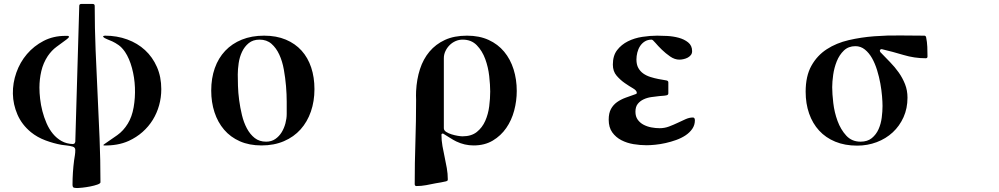

<svg xmlns="http://www.w3.org/2000/svg" viewBox="-20 -727 5040 969"><path d="M356 -3 357 -4 360 -11 380 -697Q380 -707 390 -707H448Q458 -707 458 -697Q458 -586 462.5 -474.5Q467 -363 472.5 -252Q478 -141 482.5 -29.5Q487 82 487 193Q487 199 471.5 204.5Q456 210 435.5 214Q415 218 396.5 220Q378 222 372 222Q362 222 354 220.5Q346 219 346 205Q346 174 348 143.5Q350 113 354 82Q356 69 358 56.5Q360 44 360 30Q360 17 347 13Q333 9 319 7.5Q305 6 291 4Q251 -3 209.5 -18.5Q168 -34 136 -60Q90 -98 68 -149Q46 -200 45 -254Q44 -308 62.5 -360.5Q81 -413 116 -454Q151 -495 200 -520.5Q249 -546 310 -546Q313 -546 320.5 -546Q328 -546 328 -541Q328 -538 323 -534Q318 -530 316 -528Q289 -508 265 -490.5Q241 -473 221 -444Q198 -409 188.5 -368Q179 -327 179 -285Q179 -259 182.5 -228Q186 -197 194 -166Q202 -135 215 -105Q228 -75 247 -52Q266 -29 291 -15Q316 -1 349 0ZM500 -542Q501 -545 504 -546Q507 -547 510 -547Q570 -547 622 -528Q674 -509 712 -474Q750 -439 772 -389Q794 -339 794 -277Q794 -235 783 -195.5Q772 -156 751 -122Q730 -88 699.5 -61Q669 -34 630 -16Q601 -3 569 2.5Q537 8 505 7Q503 7 501 5Q503 3 504 2.5Q505 2 507 0Q541 -23 572 -45Q603 -67 625 -103Q646 -137 654.5 -185.5Q663 -234 661 -285Q659 -336 646 -384Q633 -432 611 -465Q595 -488 578.5 -499.5Q562 -511 547 -518Q532 -525 519.5 -529.5Q507 -534 500 -542Z M1046 -270Q1046 -332 1064 -383Q1082 -434 1116.5 -470.5Q1151 -507 1200.5 -527Q1250 -547 1313 -547Q1375 -547 1422.5 -527Q1470 -507 1502 -471.5Q1534 -436 1550.5 -386.5Q1567 -337 1567 -277Q1567 -216 1549 -164Q1531 -112 1497 -74Q1463 -36 1413 -14.5Q1363 7 1300 7Q1238 7 1190.5 -14Q1143 -35 1111 -72.5Q1079 -110 1062.5 -160.5Q1046 -211 1046 -270ZM1180 -351Q1180 -328 1181 -293.5Q1182 -259 1187 -221.5Q1192 -184 1201 -146.5Q1210 -109 1226 -79Q1242 -49 1265.5 -30.5Q1289 -12 1323 -12Q1350 -12 1369.5 -25.5Q1389 -39 1401.5 -59.5Q1414 -80 1420.5 -104.5Q1427 -129 1427 -152Q1427 -176 1427 -213.5Q1427 -251 1423.5 -292.5Q1420 -334 1412.5 -376Q1405 -418 1389.5 -451.5Q1374 -485 1350 -506Q1326 -527 1290 -527Q1257 -527 1235.5 -509.5Q1214 -492 1201.5 -465.5Q1189 -439 1184.5 -408Q1180 -377 1180 -351Z M2370 7Q2325 7 2283 -13Q2278 -15 2267 -21.5Q2256 -28 2245 -35Q2232 -43 2216 -53Q2208 -53 2208 -47Q2208 -18 2213 10Q2218 38 2224 65.5Q2230 93 2235 121.5Q2240 150 2240 178Q2240 183 2238.5 184.5Q2237 186 2232 188Q2219 191 2205.5 193.5Q2192 196 2179 198Q2155 203 2130.5 207.5Q2106 212 2082 212Q2073 212 2073 202Q2073 95 2076.5 -10.5Q2080 -116 2080 -223Q2080 -234 2079.5 -245Q2079 -256 2080 -267Q2083 -327 2099.5 -378Q2116 -429 2147.5 -466.5Q2179 -504 2225.5 -525.5Q2272 -547 2337 -547Q2399 -547 2446 -525.5Q2493 -504 2524.5 -466Q2556 -428 2572 -377Q2588 -326 2588 -268Q2588 -218 2575 -169Q2562 -120 2535 -81Q2508 -42 2467 -17.5Q2426 7 2370 7ZM2220 -80Q2220 -69 2231.5 -61.5Q2243 -54 2259 -49Q2275 -44 2290.5 -41.5Q2306 -39 2314 -39Q2359 -39 2386.5 -61Q2414 -83 2429 -117Q2444 -151 2449 -190.5Q2454 -230 2454 -265Q2454 -298 2449 -343Q2444 -388 2429 -429Q2414 -470 2386.5 -498.5Q2359 -527 2315 -527Q2296 -527 2279 -519.5Q2262 -512 2249 -499Q2236 -486 2228 -469Q2220 -452 2220 -433Z M3353 -256Q3353 -248 3344 -246Q3335 -244 3325.5 -243.5Q3316 -243 3307 -242Q3288 -240 3267 -237Q3246 -234 3228 -225.5Q3210 -217 3198.5 -202.5Q3187 -188 3187 -163Q3187 -139 3198.5 -123Q3210 -107 3228 -97.5Q3246 -88 3267.5 -84Q3289 -80 3309 -80Q3334 -80 3356.5 -88.5Q3379 -97 3400 -107Q3421 -117 3440 -125.5Q3459 -134 3477 -134Q3483 -134 3485 -129.5Q3487 -125 3487 -120Q3487 -96 3474 -77Q3461 -58 3440 -44Q3419 -30 3392.5 -20.5Q3366 -11 3339 -5Q3312 1 3286.5 3.5Q3261 6 3243 6Q3211 6 3177.5 0.5Q3144 -5 3116 -19.5Q3088 -34 3070 -59Q3052 -84 3052 -123Q3052 -156 3063.5 -177Q3075 -198 3094 -211.5Q3113 -225 3137.5 -234Q3162 -243 3188 -252Q3194 -254 3194 -258Q3194 -270 3175 -281Q3156 -292 3133.5 -307.5Q3111 -323 3092 -345Q3073 -367 3073 -401Q3073 -446 3094.5 -474Q3116 -502 3149 -518.5Q3182 -535 3221.5 -541Q3261 -547 3297 -547Q3317 -547 3347 -545.5Q3377 -544 3405 -536.5Q3433 -529 3453 -513Q3473 -497 3473 -469Q3473 -457 3466.5 -449Q3460 -441 3450.5 -436Q3441 -431 3429.5 -428.5Q3418 -426 3409 -426Q3385 -426 3362 -442Q3339 -458 3320 -476.5Q3301 -495 3287.5 -511Q3274 -527 3269 -527Q3249 -527 3234.5 -518Q3220 -509 3210.5 -494.5Q3201 -480 3196.5 -462Q3192 -444 3192 -427Q3192 -401 3201.5 -384Q3211 -367 3226.5 -356Q3242 -345 3262.5 -338.5Q3283 -332 3304 -328Q3314 -326 3324 -324.5Q3334 -323 3344 -321Q3353 -319 3353 -311Z M4424 -478 4420 -471 4423 -464Q4447 -439 4471.5 -414Q4496 -389 4515.5 -361.5Q4535 -334 4547.5 -302.5Q4560 -271 4560 -234Q4560 -180 4540 -135.5Q4520 -91 4485.5 -59Q4451 -27 4404.5 -9.5Q4358 8 4306 8Q4244 8 4195.5 -12Q4147 -32 4114 -68Q4081 -104 4063.5 -154Q4046 -204 4046 -264Q4046 -343 4075 -395Q4104 -447 4152.5 -478.5Q4201 -510 4263.5 -524.5Q4326 -539 4392.5 -544Q4459 -549 4524.5 -548Q4590 -547 4645 -547Q4652 -547 4654 -539Q4659 -515 4660 -490.5Q4661 -466 4661 -442Q4661 -433 4652 -433Q4595 -433 4540 -449.5Q4485 -466 4430 -479ZM4180 -287Q4180 -254 4185.5 -207Q4191 -160 4207 -116.5Q4223 -73 4251 -42.5Q4279 -12 4323 -12Q4358 -12 4380 -30Q4402 -48 4414 -75Q4426 -102 4430 -133.5Q4434 -165 4434 -192Q4434 -212 4431.5 -242Q4429 -272 4423 -305.5Q4417 -339 4406.5 -373Q4396 -407 4381 -433.5Q4366 -460 4345 -477Q4324 -494 4297 -494Q4262 -494 4239 -472Q4216 -450 4203 -417.5Q4190 -385 4185 -349.5Q4180 -314 4180 -287Z"/></svg>

Font: SoukouMincho
Style: Regular
Weight: 400
Designer: Dr. Ken Lunde (project architect, glyph set definition & overall production); Masataka HATTORI  (production & ideograph 
Foundry: Adobe Systems Incorporated
Version: Version 1.00